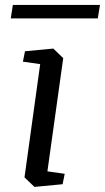

<svg xmlns="http://www.w3.org/2000/svg" viewBox="-20 -734 418 765"><path d="M79.6 -529.8 192.4 -540.5 231.9 -502.4 168.9 -51.3 237.8 -41.5 229.5 0 117.2 10.7 77.6 -27.3 140.1 -478.5 71.3 -488.3ZM31.2 -714.4H378.4L369.6 -660.6H22.9Z"/></svg>

Font: Noticia Text
Style: Italic
Weight: 400
Italic angle: -8°
Designer: JM Sole
Foundry: JM Sole
Version: Version 1.003